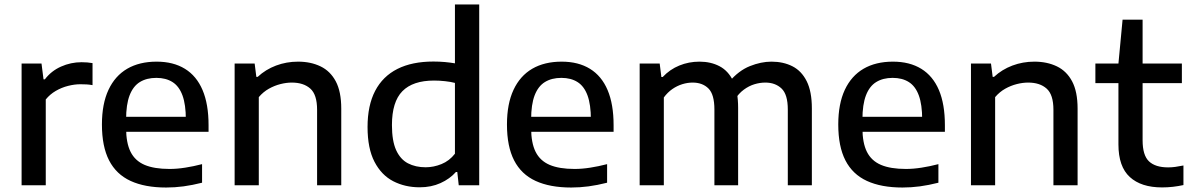

<svg xmlns="http://www.w3.org/2000/svg" viewBox="-20 -828 5322 858"><path d="M76.5 0V-544H165.5L174.5 -473.5H180.5Q209 -511 252.8 -530.5Q296.5 -550 344.5 -550Q358 -550 370 -549Q382 -548 393.5 -546V-447.5Q380.5 -450 366.8 -450.8Q353 -451.5 339 -451.5Q313 -451.5 284.2 -444.2Q255.5 -437 229.2 -421.8Q203 -406.5 184.5 -383.5V0Z M722.5 10Q627.5 10 563.5 -19.5Q499.5 -49 467.5 -111.2Q435.5 -173.5 435.5 -271.5Q435.5 -364 464.8 -426.5Q494 -489 548.5 -520.8Q603 -552.5 680 -552.5Q754.5 -552.5 806.5 -520.5Q858.5 -488.5 885.2 -425.5Q912 -362.5 912 -268.5V-239H488V-306H833L810.5 -294Q810.5 -360.5 795.5 -401.5Q780.5 -442.5 751 -461.2Q721.5 -480 678.5 -480Q635.5 -480 605.2 -461.5Q575 -443 559.2 -402Q543.5 -361 543.5 -294.5V-256Q543.5 -189.5 563.5 -149.5Q583.5 -109.5 626.2 -91.2Q669 -73 737.5 -73Q771 -73 807.8 -78.8Q844.5 -84.5 883 -94.5V-11.5Q839.5 -0.5 800.2 4.8Q761 10 722.5 10Z M1028.5 0V-544H1118L1125.5 -484.5H1131.5Q1167 -517.5 1213.5 -535Q1260 -552.5 1312 -552.5Q1368.5 -552.5 1412.2 -531.5Q1456 -510.5 1480.5 -464.5Q1505 -418.5 1505 -342.5V0H1397V-337.5Q1397 -405 1366.8 -432Q1336.5 -459 1284 -459Q1259.5 -459 1233 -452.2Q1206.5 -445.5 1181.5 -431.5Q1156.5 -417.5 1136.5 -394V0Z M1855.5 9Q1790 9 1737.2 -18.2Q1684.5 -45.5 1653.5 -105Q1622.5 -164.5 1622.5 -260.5Q1622.5 -357 1656.5 -422Q1690.5 -487 1756 -520Q1821.5 -553 1917 -553Q1943 -553 1967.8 -550.8Q1992.5 -548.5 2013 -545V-808H2121.5V0H2030L2023.5 -59.5H2017.5Q1990 -28.5 1948.5 -9.8Q1907 9 1855.5 9ZM1882 -80.5Q1918 -80.5 1953 -94.8Q1988 -109 2013 -141V-457.5Q1994 -462.5 1969.2 -465.2Q1944.5 -468 1919.5 -468Q1825 -468 1778.2 -420.5Q1731.5 -373 1731.5 -269Q1731.5 -198.5 1750.2 -157.2Q1769 -116 1803 -98.2Q1837 -80.5 1882 -80.5Z M2532.5 10Q2437.5 10 2373.5 -19.5Q2309.5 -49 2277.5 -111.2Q2245.5 -173.5 2245.5 -271.5Q2245.5 -364 2274.8 -426.5Q2304 -489 2358.5 -520.8Q2413 -552.5 2490 -552.5Q2564.5 -552.5 2616.5 -520.5Q2668.5 -488.5 2695.2 -425.5Q2722 -362.5 2722 -268.5V-239H2298V-306H2643L2620.5 -294Q2620.5 -360.5 2605.5 -401.5Q2590.5 -442.5 2561 -461.2Q2531.5 -480 2488.5 -480Q2445.5 -480 2415.2 -461.5Q2385 -443 2369.2 -402Q2353.5 -361 2353.5 -294.5V-256Q2353.5 -189.5 2373.5 -149.5Q2393.5 -109.5 2436.2 -91.2Q2479 -73 2547.5 -73Q2581 -73 2617.8 -78.8Q2654.5 -84.5 2693 -94.5V-11.5Q2649.5 -0.5 2610.2 4.8Q2571 10 2532.5 10Z M2838.5 0V-544H2928L2935.5 -484H2941.5Q2973.5 -518 3015.8 -535.2Q3058 -552.5 3106 -552.5Q3156.5 -552.5 3195.5 -532Q3234.5 -511.5 3256.5 -466Q3278.5 -420.5 3278.5 -346V0H3172.5V-338.5Q3172.5 -406 3146 -432.5Q3119.5 -459 3075 -459Q3052.5 -459 3029 -451.8Q3005.5 -444.5 2984.5 -430Q2963.5 -415.5 2946.5 -392.5V0ZM3500.5 0V-338.5Q3500.5 -406 3472.5 -432.5Q3444.5 -459 3400 -459Q3376 -459 3351.2 -451.5Q3326.5 -444 3303.8 -427.2Q3281 -410.5 3263.5 -382.5L3238.5 -462.5Q3281 -512.5 3331 -532.5Q3381 -552.5 3427.5 -552.5Q3480.5 -552.5 3521.2 -531.8Q3562 -511 3585 -465Q3608 -419 3608 -343.5V0Z M4013 10Q3918 10 3854 -19.5Q3790 -49 3758 -111.2Q3726 -173.5 3726 -271.5Q3726 -364 3755.2 -426.5Q3784.5 -489 3839 -520.8Q3893.5 -552.5 3970.5 -552.5Q4045 -552.5 4097 -520.5Q4149 -488.5 4175.8 -425.5Q4202.5 -362.5 4202.5 -268.5V-239H3778.5V-306H4123.5L4101 -294Q4101 -360.5 4086 -401.5Q4071 -442.5 4041.5 -461.2Q4012 -480 3969 -480Q3926 -480 3895.8 -461.5Q3865.5 -443 3849.8 -402Q3834 -361 3834 -294.5V-256Q3834 -189.5 3854 -149.5Q3874 -109.5 3916.8 -91.2Q3959.5 -73 4028 -73Q4061.5 -73 4098.2 -78.8Q4135 -84.5 4173.5 -94.5V-11.5Q4130 -0.5 4090.8 4.8Q4051.5 10 4013 10Z M4319 0V-544H4408.5L4416 -484.5H4422Q4457.5 -517.5 4504 -535Q4550.5 -552.5 4602.5 -552.5Q4659 -552.5 4702.8 -531.5Q4746.5 -510.5 4771 -464.5Q4795.5 -418.5 4795.5 -342.5V0H4687.5V-337.5Q4687.5 -405 4657.2 -432Q4627 -459 4574.5 -459Q4550 -459 4523.5 -452.2Q4497 -445.5 4472 -431.5Q4447 -417.5 4427 -394V0Z M5173 9.5Q5079.5 9.5 5028.8 -37Q4978 -83.5 4978 -182.5V-544L4996.5 -740H5086V-201Q5086 -134 5114.5 -107Q5143 -80 5200 -80Q5216 -80 5232 -82.2Q5248 -84.5 5268.5 -88.5V-1Q5245.5 4 5221.5 6.8Q5197.5 9.5 5173 9.5ZM4875 -456.5V-544H5261.5V-456.5Z"/></svg>

Font: Encode Sans SemiExpanded Medium
Style: Regular
Weight: 500
Width: 6
Designer: Multiple Designers
Foundry: Impallari Type
Version: Version 3.002